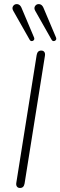

<svg xmlns="http://www.w3.org/2000/svg" viewBox="-20 -927 299 953"><path d="M61 -20 162 -654Q164 -665 169.5 -670.5Q175 -676 185 -676Q195 -676 200 -669Q205 -662 203 -650L102 -16Q100 -5 94.5 0.5Q89 6 79 6Q69 6 64 -1Q59 -8 61 -20ZM195 -890 258 -741Q261 -733 257 -728Q253 -723 246.5 -723Q240 -723 236 -730L155 -873Q147 -887 154.5 -897.5Q162 -908 175 -906.5Q188 -905 195 -890ZM86 -890 149 -741Q152 -733 148 -728Q144 -723 137.5 -723Q131 -723 127 -730L46 -873Q38 -887 45.5 -897.5Q53 -908 66 -906.5Q79 -905 86 -890Z"/></svg>

Font: SN Pro Thin
Style: Italic
Weight: 200
Italic angle: -9°
Designer: Tobias Whetton
Foundry: Supernotes
Version: Version 1.003;Glyphs 3.3 (3324)